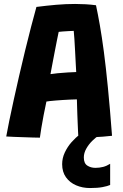

<svg xmlns="http://www.w3.org/2000/svg" viewBox="-20 -688 620 970"><path d="M536.5 139.5V246.5Q523 252.5 498.2 257.2Q473.5 262 434.5 262Q396.5 262 364.5 248.2Q332.5 234.5 313.2 207.5Q294 180.5 294 141.5Q294 110.5 307.5 82Q321 53.5 341.2 30.5Q361.5 7.5 382.8 -8.2Q404 -24 419.5 -29.5L478.5 -2Q463.5 6 445.8 23.8Q428 41.5 415.8 63.2Q403.5 85 403.5 107.5Q403.5 137 421 148.5Q438.5 160 462 160Q483 160 501 155.2Q519 150.5 536.5 139.5ZM181.5 7.5Q169 7.5 147 6.8Q125 6 99.8 5.2Q74.5 4.5 50.8 3.5Q27 2.5 11.5 1.5Q17 -29.5 26.8 -77.5Q36.5 -125.5 49.5 -184Q62.5 -242.5 77 -306.2Q91.5 -370 107 -433Q122.5 -496 137 -552.5Q151.5 -609 164 -653Q214.5 -659.5 263.8 -663.8Q313 -668 359.5 -668Q386 -668 412.5 -666.5Q439 -665 465 -661.5Q474.5 -617.5 484.5 -560.5Q494.5 -503.5 504.8 -426.2Q515 -349 525.2 -244.8Q535.5 -140.5 546 -2Q529.5 0 499 2.5Q468.5 5 435.2 6.2Q402 7.5 376 7.5Q375 -7 374.2 -25.5Q373.5 -44 372.5 -65Q371.5 -86 370.8 -107.5Q370 -129 369.5 -149Q369 -169 368.5 -186Q352.5 -185.5 334 -184.8Q315.5 -184 296.8 -182.8Q278 -181.5 261.5 -180.2Q245 -179 232.5 -177.5Q220 -176 214.5 -175Q207 -141 200.5 -106.5Q194 -72 189 -42.2Q184 -12.5 181.5 7.5ZM235 -313.5Q246.5 -315.5 271 -318Q295.5 -320.5 322 -322Q348.5 -323.5 365 -324Q364 -334.5 362.8 -363.8Q361.5 -393 359.5 -427.8Q357.5 -462.5 355.8 -491.8Q354 -521 352.5 -532Q344.5 -532 328.5 -531Q312.5 -530 297.5 -529Q282.5 -528 276.5 -527Q273.5 -512.5 268.2 -486.8Q263 -461 257 -429.5Q251 -398 245.2 -367.8Q239.5 -337.5 235 -313.5Z"/></svg>

Font: Grandstander Thin
Style: Bold
Weight: 700
Version: Version 1.200